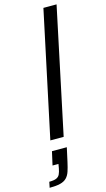

<svg xmlns="http://www.w3.org/2000/svg" viewBox="-173 -791 608 1099"><g transform="rotate(-15 131.0 -241.0)"><path d="M50 0 208 -743H286L129 0ZM-24 261 -17 227Q10 227 24.5 221Q39 215 45.5 201.5Q52 188 56 166L60 142H25L43 62H131L113 144Q106 176 98.5 198.5Q91 221 77 235Q63 249 39 255Q15 261 -24 261Z"/></g></svg>

Font: Saira Expanded
Style: Italic
Weight: 400
Width: 7
Italic angle: -12°
Designer: Hector Gatti with collaboration of the Omnibus-Type team
Foundry: Omnibus-Type
Version: Version 1.101